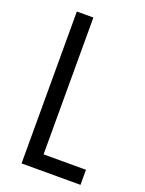

<svg xmlns="http://www.w3.org/2000/svg" viewBox="-137 -781 641 848"><g transform="rotate(20 184.0 -357.0)"><path d="M73.7 0V-713.9H151.4V-70.8H350.6V0Z"/></g></svg>

Font: Open Sans Condensed
Style: Regular
Weight: 400
Width: 3
Designer: Monotype Design Team
Foundry: Monotype Imaging Inc.
Version: Version 3.000